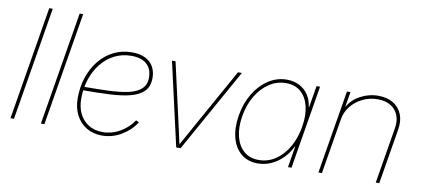

<svg xmlns="http://www.w3.org/2000/svg" viewBox="-68 -966 2677 1214"><g transform="rotate(10 1270.5 -359.0)"><path d="M185.1 -727.5 64.5 0H42L162.6 -727.5Z M380.4 -727.5 259.8 0H237.3L357.9 -727.5Z M629.4 7.8Q572.8 7.8 529.5 -18.3Q486.3 -44.4 462.4 -91.1Q438.5 -137.7 438.5 -199.7Q438.5 -271.5 459.5 -334Q480.5 -396.5 519 -443.6Q557.6 -490.7 610.6 -517.1Q663.6 -543.5 727.1 -543.5Q777.8 -543.5 812.5 -526.4Q847.2 -509.3 864.7 -478.3Q882.3 -447.3 882.3 -406.2Q882.3 -351.6 852.1 -320.6Q821.8 -289.6 765.4 -275.1Q709 -260.7 630.6 -257.1Q552.2 -253.4 456.5 -253.4V-275.9Q547.9 -275.9 622.1 -278.8Q696.3 -281.7 749.5 -293.5Q802.7 -305.2 831.3 -331.8Q859.9 -358.4 859.9 -405.3Q859.9 -459 826.4 -490Q793 -521 727.1 -521Q668.5 -521 619.6 -496.3Q570.8 -471.7 535.4 -427.7Q500 -383.8 480.5 -325.4Q460.9 -267.1 460.9 -199.7Q460.9 -143.6 481.9 -102.1Q502.9 -60.5 540.8 -37.6Q578.6 -14.6 629.4 -14.6Q689.9 -14.6 742.4 -45.4Q794.9 -76.2 826.7 -124.5L846.2 -115.2Q812.5 -61.5 754.4 -26.9Q696.3 7.8 629.4 7.8Z M1106 0 984.4 -535.6H1007.3L1091.3 -164.1Q1100.1 -127 1107.9 -89.4Q1115.7 -51.8 1124.5 -14.6H1118.2Q1139.6 -51.8 1159.9 -89.4Q1180.2 -127 1201.2 -164.1L1408.2 -535.6H1433.1L1134.3 0Z M1630.4 10.3Q1565.9 10.3 1523.2 -25.4Q1480.5 -61 1463.9 -123.8Q1447.3 -186.5 1460.4 -267.1Q1473.6 -347.2 1511.2 -409.7Q1548.8 -472.2 1603.5 -507.8Q1658.2 -543.5 1722.2 -543.5Q1767.6 -543.5 1802.7 -525.1Q1837.9 -506.8 1859.9 -473.6Q1881.8 -440.4 1887.2 -396H1889.2L1912.6 -535.6H1935.1L1846.2 0H1823.7L1846.2 -136.7H1844.2Q1823.7 -93.3 1790.8 -60.1Q1757.8 -26.9 1716.8 -8.3Q1675.8 10.3 1630.4 10.3ZM1633.3 -12.2Q1691.9 -12.2 1740.5 -44.9Q1789.1 -77.6 1822.3 -135.3Q1855.5 -192.9 1867.7 -267.1Q1880.4 -340.8 1866.5 -398.4Q1852.5 -456.1 1815.4 -488.5Q1778.3 -521 1719.7 -521Q1662.1 -521 1612.8 -488.5Q1563.5 -456.1 1529.3 -398.4Q1495.1 -340.8 1482.9 -267.1Q1470.7 -192.9 1485.1 -135.3Q1499.5 -77.6 1537.4 -44.9Q1575.2 -12.2 1633.3 -12.2Z M2100.6 -356 2041.5 0H2019L2107.9 -535.6H2130.4L2110.8 -418.5L2105 -418.9Q2133.3 -481.4 2190.2 -512.5Q2247.1 -543.5 2309.1 -543.5Q2365.2 -543.5 2404.3 -519.8Q2443.4 -496.1 2460.7 -454.1Q2478 -412.1 2468.8 -356L2409.7 0H2387.2L2446.3 -356.4Q2459 -430.7 2420.9 -475.8Q2382.8 -521 2308.6 -521Q2257.8 -521 2213.4 -499.8Q2168.9 -478.5 2138.7 -441.2Q2108.4 -403.8 2100.6 -356Z"/></g></svg>

Font: Inter 20pt Thin
Style: Italic
Weight: 250
Italic angle: -9.3988°
Version: Version 4.001;git-66647c0bb